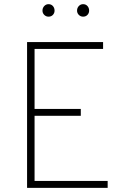

<svg xmlns="http://www.w3.org/2000/svg" viewBox="-20 -902 622 922"><path d="M110 0V-700H475V-667H146V-379H368V-346H146V-33H497V0ZM379 -822Q367 -822 358.5 -830.5Q350 -839 350 -851Q350 -864 358.5 -873Q367 -882 379 -882Q392 -882 400 -873Q408 -864 408 -851Q408 -839 400 -830.5Q392 -822 379 -822ZM213 -822Q201 -822 192.5 -830.5Q184 -839 184 -851Q184 -864 192.5 -873Q201 -882 213 -882Q226 -882 234 -873Q242 -864 242 -851Q242 -839 234 -830.5Q226 -822 213 -822Z"/></svg>

Font: Overpass Thin
Style: Regular
Weight: 250
Designer: Delve Withrington, Dave Bailey, Thomas Jockin
Foundry: Delve Fonts LLC
Version: Version 4.000